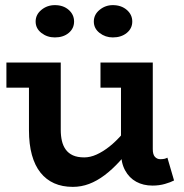

<svg xmlns="http://www.w3.org/2000/svg" viewBox="-20 -715 716 749"><path d="M264 14Q223 14 191.5 0Q160 -14 138 -41.5Q116 -69 104.5 -110.5Q93 -152 93 -207V-471H217V-208Q217 -185 221.5 -165.5Q226 -146 236.5 -131.5Q247 -117 264.5 -109Q282 -101 309 -101Q332 -101 356.5 -112Q381 -123 406.5 -143Q432 -163 458 -193Q484 -223 511 -260V-163Q478 -120 448 -87Q418 -54 388 -31.5Q358 -9 327.5 2.5Q297 14 264 14ZM5 -373V-471H195V-373ZM575 9Q539 9 511.5 -6Q484 -21 468 -50.5Q452 -80 452 -122V-471H576V-133Q576 -112 584.5 -103Q593 -94 605 -94Q615 -94 621.5 -95.5Q628 -97 633 -100L659 -11Q646 -4 623.5 2.5Q601 9 575 9ZM372 -373V-471H560V-373ZM420 -569Q391 -569 368.5 -586.5Q346 -604 346 -631Q346 -658 368.5 -676.5Q391 -695 420 -695Q453 -695 474.5 -676.5Q496 -658 496 -631Q496 -604 474.5 -586.5Q453 -569 420 -569ZM194 -569Q164 -569 141.5 -586.5Q119 -604 119 -631Q119 -658 141.5 -676.5Q164 -695 194 -695Q227 -695 248 -676.5Q269 -658 269 -631Q269 -604 248 -586.5Q227 -569 194 -569Z"/></svg>

Font: BioRhyme
Style: Bold
Weight: 700
Designer: Aoife Mooney
Foundry: Aoife Mooney Type
Version: Version 1.600;gftools[0.9.33]